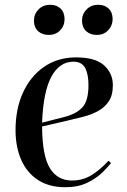

<svg xmlns="http://www.w3.org/2000/svg" viewBox="-20 -769 531 803"><path d="M298 -529Q379 -529 415.5 -495.5Q452 -462 452 -413Q452 -370 434.5 -344.5Q417 -319 389 -304Q361 -289 327.5 -280.5Q294 -272 264 -265L156 -240Q157 -116 189 -65Q221 -14 281 -14Q325 -14 361 -35.5Q397 -57 434 -97L444 -87Q433 -72 408.5 -48Q384 -24 345.5 -5Q307 14 253 14Q185 14 138.5 -16.5Q92 -47 68.5 -101Q45 -155 45 -225Q45 -314 76.5 -382.5Q108 -451 165 -490Q222 -529 298 -529ZM350 -413Q350 -459 336 -485Q322 -511 287 -511Q229 -511 195 -448.5Q161 -386 156 -256L250 -280Q300 -293 325 -320.5Q350 -348 350 -413ZM323 -683Q323 -710 342 -729.5Q361 -749 391 -749Q418 -749 434.5 -733Q451 -717 451 -689Q451 -662 432.5 -642.5Q414 -623 385 -623Q357 -623 340 -639Q323 -655 323 -683ZM122 -682Q122 -710 141 -729.5Q160 -749 190 -749Q217 -749 233.5 -733Q250 -717 250 -689Q250 -661 231.5 -642Q213 -623 184 -623Q156 -623 139 -639Q122 -655 122 -682Z"/></svg>

Font: Literata 72pt Medium
Style: Italic
Weight: 500
Italic angle: -2°
Designer: Latin by Veronika Burian and Jose Scaglione. Greek by Irene Vlachou. Cyrillic by Vera Evstafieva
Foundry: TypeTogether
Version: Version 3.002